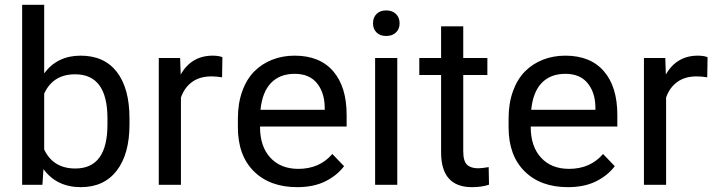

<svg xmlns="http://www.w3.org/2000/svg" viewBox="-20 -770 2986 800"><path d="M156.7 0H72.3V-750H164.1V-464.4Q218.8 -538.1 315.9 -538.1Q414.6 -538.1 467 -470Q519.5 -401.9 519.5 -276.9V-251Q519.5 -128.4 466.6 -59.3Q413.6 9.8 316.9 9.8Q216.3 9.8 161.1 -65.4ZM164.1 -379.9V-147Q201.7 -67.9 293.9 -67.9Q427.7 -67.9 427.7 -251V-276.9Q427.7 -460.4 293 -460.4Q200.7 -460.4 164.1 -379.9Z M641.6 0V-528.3H730.5L732.9 -459.5Q777.8 -538.1 866.2 -538.1Q891.1 -538.1 906.7 -531.7L905.3 -447.8Q883.3 -451.7 861.3 -451.7Q812.5 -451.7 780.5 -428.5Q748.5 -405.3 733.9 -363.8V0Z M971.2 -239.7V-275.9Q971.2 -339.4 989.3 -389.6Q1007.3 -439.9 1039.3 -472.2Q1071.3 -504.4 1114.3 -521.2Q1157.2 -538.1 1207.5 -538.1Q1312.5 -538.1 1368.4 -473.1Q1424.3 -408.2 1424.3 -291.5V-242.7H1063.5V-240.7Q1063.5 -159.7 1106.4 -113Q1149.4 -66.4 1223.1 -66.4Q1311.5 -66.4 1364.7 -128.4L1413.6 -77.6Q1384.8 -39.1 1335.9 -14.6Q1287.1 9.8 1218.3 9.8Q1104.5 9.8 1037.8 -56.2Q971.2 -122.1 971.2 -239.7ZM1065.4 -312.5H1333V-323.2Q1332 -385.3 1300.3 -423.8Q1268.6 -462.4 1208 -462.4Q1146 -462.4 1109.4 -424.6Q1072.8 -386.7 1065.4 -312.5Z M1635.3 -528.3V0H1543V-528.3ZM1534.2 -672.9Q1534.2 -696.8 1548.8 -711.7Q1563.5 -726.6 1588.9 -726.6Q1614.7 -726.6 1629.9 -711.7Q1645 -696.8 1645 -672.9Q1645 -649.4 1629.9 -634.8Q1614.7 -620.1 1588.9 -620.1Q1563.5 -620.1 1548.8 -634.8Q1534.2 -649.4 1534.2 -672.9Z M1727.1 -457.5V-528.3H1817.9V-660.2H1910.2V-528.3H2010.7V-457.5H1910.2V-140.1Q1910.2 -98.6 1926 -83.7Q1941.9 -68.8 1971.7 -68.8Q1987.8 -68.8 2016.1 -73.7L2017.6 -0.5Q1987.8 9.8 1946.3 9.8Q1817.9 9.8 1817.9 -135.3V-457.5Z M2099.1 -239.7V-275.9Q2099.1 -339.4 2117.2 -389.6Q2135.3 -439.9 2167.2 -472.2Q2199.2 -504.4 2242.2 -521.2Q2285.2 -538.1 2335.4 -538.1Q2440.4 -538.1 2496.3 -473.1Q2552.2 -408.2 2552.2 -291.5V-242.7H2191.4V-240.7Q2191.4 -159.7 2234.4 -113Q2277.3 -66.4 2351.1 -66.4Q2439.5 -66.4 2492.7 -128.4L2541.5 -77.6Q2512.7 -39.1 2463.9 -14.6Q2415 9.8 2346.2 9.8Q2232.4 9.8 2165.8 -56.2Q2099.1 -122.1 2099.1 -239.7ZM2193.4 -312.5H2460.9V-323.2Q2460 -385.3 2428.2 -423.8Q2396.5 -462.4 2335.9 -462.4Q2273.9 -462.4 2237.3 -424.6Q2200.7 -386.7 2193.4 -312.5Z M2663.1 0V-528.3H2752L2754.4 -459.5Q2799.3 -538.1 2887.7 -538.1Q2912.6 -538.1 2928.2 -531.7L2926.8 -447.8Q2904.8 -451.7 2882.8 -451.7Q2834 -451.7 2802 -428.5Q2770 -405.3 2755.4 -363.8V0Z"/></svg>

Font: Bert Sans Medium
Style: Regular
Weight: 500
Designer: Christian Robertson, Adam Twardoch, & Cristiano Sobral
Foundry: Google
Version: Version 12.135;January 10, 2020;FontCreator 12.0.0.2547 64-b